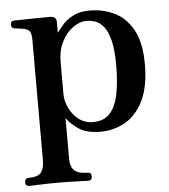

<svg xmlns="http://www.w3.org/2000/svg" viewBox="-51 -531 692 784"><g transform="rotate(-5 295.5 -139.0)"><path d="M37 207Q22 207 22 191Q22 174 37 174Q75 174 88.5 158Q102 142 102 106V-384Q102 -412 95 -421Q88 -430 74 -433Q67 -435 53.5 -436.5Q40 -438 34 -439Q20 -441 20 -455Q20 -471 35 -471Q38 -471 59 -471.5Q80 -472 106.5 -472.5Q133 -473 155 -473Q177 -473 183 -473Q208 -473 208 -450V-406Q217 -418 233 -437Q249 -456 276.5 -470.5Q304 -485 345 -485Q400 -485 446.5 -462.5Q493 -440 522 -388Q551 -336 551 -247Q551 -155 522.5 -97.5Q494 -40 447.5 -14Q401 12 347 12Q291 12 258.5 -9.5Q226 -31 209 -56V109Q209 145 226 159.5Q243 174 280 174Q295 174 295 191Q295 207 280 207Q273 207 249.5 206Q226 205 199.5 204.5Q173 204 155 204Q138 204 113 204.5Q88 205 66.5 206Q45 207 37 207ZM320 -30Q365 -30 389.5 -57.5Q414 -85 424 -135.5Q434 -186 434 -253Q434 -316 424.5 -354Q415 -392 399.5 -411.5Q384 -431 365.5 -437.5Q347 -444 328 -444Q301 -444 273.5 -424.5Q246 -405 227.5 -369.5Q209 -334 209 -285V-155Q209 -127 222.5 -98Q236 -69 261 -49.5Q286 -30 320 -30Z"/></g></svg>

Font: Zen Antique
Style: Regular
Weight: 400
Designer: Yoshimichi Ohira
Foundry: Positype
Version: Version 1.001